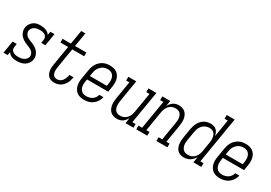

<svg xmlns="http://www.w3.org/2000/svg" viewBox="21 -1588 3457 2448"><g transform="rotate(30 1750.0 -363.5)"><path d="M211 8Q192 8 173 5.5Q154 3 137.5 -3.5Q121 -10 107 -21.5Q93 -33 84 -48L76 0H15L45 -181H106L99 -136Q97 -122 98.5 -108.5Q100 -95 107 -84Q114 -73 125 -66Q136 -59 148.5 -54.5Q161 -50 174.5 -48.5Q188 -47 202 -47Q222 -47 242 -50Q262 -53 280.5 -62Q299 -71 313.5 -87.5Q328 -104 332 -124Q335 -142 329 -159Q323 -176 312 -188.5Q301 -201 286 -210Q271 -219 255 -225.5Q239 -232 223 -238.5Q207 -245 191.5 -252Q176 -259 162 -269Q148 -279 136 -290.5Q124 -302 114.5 -316.5Q105 -331 99 -347Q93 -363 91 -381Q89 -399 92 -417Q95 -435 102.5 -451.5Q110 -468 121.5 -483Q133 -498 148 -509Q163 -520 180.5 -527Q198 -534 215.5 -536Q233 -538 251 -538Q271 -538 291.5 -535Q312 -532 330.5 -525Q349 -518 364.5 -506.5Q380 -495 390 -478L399 -530H460L430 -349H369L376 -394Q378 -408 376.5 -421.5Q375 -435 368 -445.5Q361 -456 350.5 -463.5Q340 -471 327.5 -475.5Q315 -480 301.5 -481.5Q288 -483 274 -483Q255 -483 236 -480Q217 -477 199 -467.5Q181 -458 168 -442Q155 -426 152 -407Q149 -388 154.5 -371.5Q160 -355 171 -342Q182 -329 196.5 -320.5Q211 -312 227 -305Q243 -298 259.5 -292Q276 -286 291 -278.5Q306 -271 320.5 -261.5Q335 -252 347 -240.5Q359 -229 368.5 -214.5Q378 -200 384 -184.5Q390 -169 392 -151Q394 -133 391 -115Q387 -86 368.5 -60Q350 -34 324 -18.5Q298 -3 269 2.5Q240 8 211 8Z M763 8Q740 8 717.5 1.5Q695 -5 679 -20Q663 -35 654 -55Q645 -75 641.5 -98Q638 -121 639.5 -144.5Q641 -168 645 -192L692 -475H579V-530H701L735 -735H796L762 -530H929V-475H753L705 -183Q702 -168 701 -152.5Q700 -137 701.5 -122Q703 -107 707.5 -93Q712 -79 721 -68.5Q730 -58 743.5 -52.5Q757 -47 773 -47Q787 -47 801.5 -51.5Q816 -56 828.5 -65Q841 -74 850 -86.5Q859 -99 866 -112.5Q873 -126 877 -140Q881 -154 883 -168Q884 -170 884 -171.5Q884 -173 884 -175H945Q945 -173 944.5 -170.5Q944 -168 944 -166Q940 -144 933 -122.5Q926 -101 914.5 -80.5Q903 -60 886.5 -42.5Q870 -25 850 -13.5Q830 -2 807.5 3Q785 8 763 8Z M1204 8Q1176 8 1148.5 2Q1121 -4 1099.5 -19.5Q1078 -35 1064 -57.5Q1050 -80 1043.5 -106Q1037 -132 1037.5 -160.5Q1038 -189 1043 -218L1065 -348Q1069 -373 1077 -397.5Q1085 -422 1098.5 -444.5Q1112 -467 1132 -485.5Q1152 -504 1175.5 -516.5Q1199 -529 1224.5 -533.5Q1250 -538 1275 -538Q1302 -538 1329 -531.5Q1356 -525 1377.5 -509.5Q1399 -494 1412.5 -471.5Q1426 -449 1432 -423Q1438 -397 1437.5 -368.5Q1437 -340 1432 -312L1420 -237H1108L1103 -209Q1100 -189 1099 -169.5Q1098 -150 1101 -132Q1104 -114 1112.5 -97.5Q1121 -81 1134.5 -69Q1148 -57 1166.5 -52Q1185 -47 1204 -47Q1226 -47 1248.5 -52.5Q1271 -58 1290.5 -71Q1310 -84 1323.5 -104Q1337 -124 1342 -146H1403Q1395 -113 1377 -83Q1359 -53 1331 -31.5Q1303 -10 1269.5 -1Q1236 8 1204 8ZM1117 -293H1367L1372 -321Q1375 -341 1376 -360Q1377 -379 1374 -397.5Q1371 -416 1363 -432.5Q1355 -449 1342 -460.5Q1329 -472 1310.5 -477.5Q1292 -483 1273 -483Q1255 -483 1236.5 -479Q1218 -475 1201.5 -465Q1185 -455 1171 -440.5Q1157 -426 1147.5 -409.5Q1138 -393 1133 -375Q1128 -357 1125 -339Z M1685 8Q1658 8 1633.5 0Q1609 -8 1591 -24.5Q1573 -41 1562.5 -64Q1552 -87 1548 -112.5Q1544 -138 1545.5 -164.5Q1547 -191 1551 -218L1594 -475H1547V-530H1664L1611 -209Q1608 -190 1607 -171Q1606 -152 1608.5 -134Q1611 -116 1617.5 -99.5Q1624 -83 1636.5 -70.5Q1649 -58 1666 -52.5Q1683 -47 1702 -47Q1720 -47 1737 -51Q1754 -55 1770 -64.5Q1786 -74 1798.5 -88Q1811 -102 1820 -118Q1829 -134 1834 -150.5Q1839 -167 1842 -185L1890 -475H1843V-530H1960L1881 -55H1928V0H1811L1824 -81Q1814 -62 1799.5 -44.5Q1785 -27 1766.5 -14.5Q1748 -2 1726.5 3Q1705 8 1685 8Z M1970 0V-55H2024L2094 -475H2047V-530H2164L2151 -449Q2161 -468 2175.5 -485.5Q2190 -503 2208.5 -515.5Q2227 -528 2248.5 -533Q2270 -538 2291 -538Q2317 -538 2341.5 -530Q2366 -522 2384 -505.5Q2402 -489 2412.5 -466Q2423 -443 2427 -417.5Q2431 -392 2429.5 -365.5Q2428 -339 2424 -312L2381 -55H2428V0H2266V-55H2320L2364 -321Q2367 -340 2368.5 -359Q2370 -378 2367.5 -396Q2365 -414 2358 -430.5Q2351 -447 2339 -459.5Q2327 -472 2309.5 -477.5Q2292 -483 2273 -483Q2256 -483 2238.5 -479Q2221 -475 2205 -465.5Q2189 -456 2176.5 -442Q2164 -428 2155.5 -412Q2147 -396 2141.5 -379.5Q2136 -363 2134 -345L2086 -55H2132V0Z M2670 8Q2644 8 2619.5 0Q2595 -8 2578 -25.5Q2561 -43 2551.5 -66Q2542 -89 2538.5 -114Q2535 -139 2537 -165.5Q2539 -192 2543 -218L2565 -348Q2569 -371 2576 -394.5Q2583 -418 2595 -440Q2607 -462 2624.5 -481.5Q2642 -501 2664 -514Q2686 -527 2710 -532.5Q2734 -538 2758 -538Q2782 -538 2805 -531Q2828 -524 2844 -508Q2860 -492 2869 -470.5Q2878 -449 2882 -426L2924 -680H2877V-735H2994L2881 -55H2928V0H2811L2825 -86Q2814 -65 2797 -46.5Q2780 -28 2759.5 -15.5Q2739 -3 2716 2.5Q2693 8 2670 8Q2670 8 2670 8Q2670 8 2670 8ZM2701 -47Q2718 -47 2736 -51Q2754 -55 2769.5 -64.5Q2785 -74 2798 -87.5Q2811 -101 2819.5 -117Q2828 -133 2833.5 -150Q2839 -167 2842 -185L2863 -315Q2866 -334 2867.5 -353.5Q2869 -373 2866.5 -391.5Q2864 -410 2857.5 -427.5Q2851 -445 2839 -458Q2827 -471 2809 -477Q2791 -483 2772 -483Q2754 -483 2735.5 -478.5Q2717 -474 2700.5 -464.5Q2684 -455 2670.5 -440.5Q2657 -426 2647.5 -409Q2638 -392 2633 -374.5Q2628 -357 2625 -339L2603 -209Q2600 -189 2599 -170Q2598 -151 2601 -133Q2604 -115 2612 -98Q2620 -81 2633 -69.5Q2646 -58 2664 -52.5Q2682 -47 2701 -47Z M3204 8Q3176 8 3148.5 2Q3121 -4 3099.5 -19.5Q3078 -35 3064 -57.5Q3050 -80 3043.5 -106Q3037 -132 3037.5 -160.5Q3038 -189 3043 -218L3065 -348Q3069 -373 3077 -397.5Q3085 -422 3098.5 -444.5Q3112 -467 3132 -485.5Q3152 -504 3175.5 -516.5Q3199 -529 3224.5 -533.5Q3250 -538 3275 -538Q3302 -538 3329 -531.5Q3356 -525 3377.5 -509.5Q3399 -494 3412.5 -471.5Q3426 -449 3432 -423Q3438 -397 3437.5 -368.5Q3437 -340 3432 -312L3420 -237H3108L3103 -209Q3100 -189 3099 -169.5Q3098 -150 3101 -132Q3104 -114 3112.5 -97.5Q3121 -81 3134.5 -69Q3148 -57 3166.5 -52Q3185 -47 3204 -47Q3226 -47 3248.5 -52.5Q3271 -58 3290.5 -71Q3310 -84 3323.5 -104Q3337 -124 3342 -146H3403Q3395 -113 3377 -83Q3359 -53 3331 -31.5Q3303 -10 3269.5 -1Q3236 8 3204 8ZM3117 -293H3367L3372 -321Q3375 -341 3376 -360Q3377 -379 3374 -397.5Q3371 -416 3363 -432.5Q3355 -449 3342 -460.5Q3329 -472 3310.5 -477.5Q3292 -483 3273 -483Q3255 -483 3236.5 -479Q3218 -475 3201.5 -465Q3185 -455 3171 -440.5Q3157 -426 3147.5 -409.5Q3138 -393 3133 -375Q3128 -357 3125 -339Z"/></g></svg>

Font: Iosevka Curly Slab LtObl
Style: Regular
Weight: 300
Italic angle: -9°
Monospace: yes
Designer: Belleve Invis
Foundry: Belleve Invis
Version: Version 11.0.0; ttfautohint (v1.8.3)